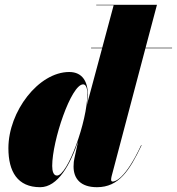

<svg xmlns="http://www.w3.org/2000/svg" viewBox="-20 -770 737 800"><path d="M346 -376C346 -428 324.5 -470 268.5 -470C140.5 -470 15 -305.5 15 -152.5C15 -55 53 10 147.5 10C221 10 273 -84.5 305.5 -181.5L290 -110C288 -101.5 286.5 -91 286.5 -76C286.5 -26 315.5 10 384 10C475.5 10 519.5 -59.5 570 -164.5L568 -165C501.5 -23 459.5 -13.5 449.5 -13.5C444 -13.5 443 -18 443 -21C443 -25.5 443.5 -29.5 445 -35.5L586 -569H697V-571H586.5L634 -750H381V-748H453.5L406 -571H359.5V-569H405.5L342 -333C344.5 -352 346 -366.5 346 -376ZM344 -379C344 -264 261.5 -38.5 217.5 -38.5C203 -38.5 197.5 -56 197.5 -78.5C197.5 -183.5 276.5 -418.5 326.5 -418.5C336.5 -418.5 344 -406 344 -379Z"/></svg>

Font: Bodoni* 96pt Fatface
Style: Italic
Weight: 900
Italic angle: -13°
Version: Version 2.3